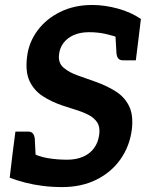

<svg xmlns="http://www.w3.org/2000/svg" viewBox="-20 -752 602 780"><path d="M232.7 8Q191.3 8 153.4 3.2Q115.5 -1.6 82.1 -10.3Q48.7 -19 19.4 -30L31.2 -129.3L96.5 -135.9Q136.6 -115.8 174.3 -109.5Q212 -103.2 253 -103.2Q289 -103.2 317.2 -115.2Q345.3 -127.2 362.3 -150.5Q379.2 -173.8 383.2 -206.3Q387.1 -236.1 374.9 -254.7Q362.6 -273.3 339.9 -285.1Q317.2 -296.9 288.8 -305.5Q260.5 -314.2 231.8 -324Q188.9 -338.6 153.8 -361.3Q118.8 -384 100.5 -421.8Q82.3 -459.6 89.9 -520.9Q96.9 -580.4 132.5 -628.1Q168 -675.8 225.2 -703.8Q282.4 -731.8 354.4 -731.8Q405.4 -731.8 458.9 -717.1Q512.5 -702.3 552.4 -674.9L542.8 -595.2L471.1 -596Q440.2 -607.2 408.9 -614.2Q377.5 -621.2 341.6 -621.2Q306.3 -621.2 280.2 -609.8Q254.1 -598.3 238.6 -578.4Q223 -558.5 220 -531.6Q215.2 -497 238.2 -477.1Q261.2 -457.3 298.1 -444.7Q335 -432.1 372.8 -418.2Q416.6 -402.2 451.7 -379.7Q486.8 -357.1 504.6 -320.5Q522.5 -283.8 515.5 -225.4Q506.9 -158.4 469.7 -105.3Q432.5 -52.3 371.7 -22.1Q311 8 232.7 8ZM448.4 -618.5 542.8 -595.2 531.8 -507H480.1Q466.6 -507 460.4 -514.5Q454.3 -522 453.1 -536.1ZM125.5 -106 31.2 -129.3 42.6 -217.4H94.3Q107.4 -217.4 113.5 -209.9Q119.7 -202.4 121.3 -188.3Z"/></svg>

Font: Aleo
Style: Italic
Weight: 400
Italic angle: -7°
Designer: Alessio Laiso
Foundry: Alessio Laiso
Version: Version 2.001;gftools[0.9.29]